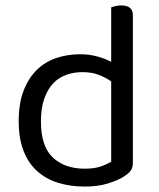

<svg xmlns="http://www.w3.org/2000/svg" viewBox="-20 -675 587 708"><path d="M470 -76Q470 -56 461.5 -45Q453 -34 435 -23Q415 -10 378 1.5Q341 13 293 13Q239 13 194 -1Q149 -15 116.5 -44.5Q84 -74 66.5 -119.5Q49 -165 49 -229Q49 -294 67 -340.5Q85 -387 115.5 -417Q146 -447 187.5 -461Q229 -475 276 -475Q308 -475 338 -467Q368 -459 390 -447V-648Q395 -650 405.5 -652.5Q416 -655 427 -655Q470 -655 470 -619ZM390 -375Q370 -389 344 -399Q318 -409 284 -409Q253 -409 225.5 -399.5Q198 -390 177 -368.5Q156 -347 143.5 -312Q131 -277 131 -227Q131 -135 175 -94Q219 -53 292 -53Q327 -53 349.5 -60.5Q372 -68 390 -79Z"/></svg>

Font: Baloo Thambi 2
Style: Regular
Weight: 400
Designer: Aadarsh Rajan and Ek Type
Foundry: Ek Type
Version: Version 1.640;hotconv 1.0.111;makeotfexe 2.5.65597; ttfautoh